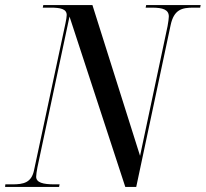

<svg xmlns="http://www.w3.org/2000/svg" viewBox="-46 -734 808 754"><path d="M-26 0H186L188 -10H168C123 -10 96 -17 96 -40C96 -48 98 -60 101 -77L227 -669L446 0H489L624 -635C637 -697 669 -704 713 -704H740L742 -714H528L526 -704H551C594 -704 617 -696 617 -669C617 -661 615 -649 612 -631L504 -122L317 -714H124L122 -704H153C191 -704 216 -699 216 -675C216 -668 214 -657 211 -642L88 -67C78 -16 46 -10 2 -10H-25Z"/></svg>

Font: Noto Serif Display Condensed Medium
Style: Italic
Weight: 500
Width: 3
Italic angle: -12°
Designer: Monotype Design Team
Foundry: Monotype Imaging Inc.
Version: Version 2.009